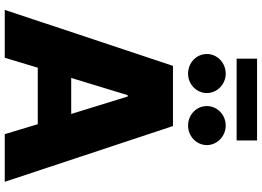

<svg xmlns="http://www.w3.org/2000/svg" viewBox="-167 -934 1101 807"><g transform="rotate(90 383.5 -530.5)"><path d="M222.7 0 264.6 -138.7H502L543.9 0H744.1L509.8 -707H256.8L21.5 0ZM290 -770.5C334 -770.5 371.1 -805.7 371.1 -849.6C371.1 -892.6 334 -928.7 290 -928.7C243.2 -928.7 207 -892.6 207 -849.6C207 -805.7 243.2 -770.5 290 -770.5ZM507.8 -770.5C552.7 -770.5 589.8 -805.7 589.8 -849.6C589.8 -892.6 552.7 -928.7 507.8 -928.7C461.9 -928.7 425.8 -892.6 425.8 -849.6C425.8 -805.7 461.9 -770.5 507.8 -770.5ZM570.3 -1060.5H226.6V-974.6H570.3ZM307.6 -279.3 379.9 -516.6H385.7L459 -279.3Z"/></g></svg>

Font: Pretendard Black
Style: Regular
Weight: 900
Designer: Base glyphs from Inter by Rasmus Andersson; Hangeul glyphs from Noto Sans CJK(Source Han Sans) by Jang Soo-young and Kan
Foundry: Kil Hyung-jin
Version: Version 1.309;Glyphs 3.2 (3225)